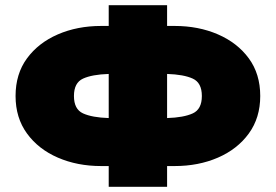

<svg xmlns="http://www.w3.org/2000/svg" viewBox="-20 -720 1063 740"><path d="M399 -700H624V-620H653Q745 -620 820 -587.5Q895 -555 939 -495Q983 -435 983 -350Q983 -266 939 -205.5Q895 -145 820 -112.5Q745 -80 653 -80H624V0H399V-80H370Q278 -80 203 -112.5Q128 -145 84 -205.5Q40 -266 40 -350Q40 -435 84 -495Q128 -555 203 -587.5Q278 -620 370 -620H399ZM265 -350Q265 -299 300 -283Q335 -267 399 -265V-435Q335 -433 300 -417Q265 -401 265 -350ZM758 -350Q758 -401 723 -417Q688 -433 624 -435V-265Q688 -267 723 -283Q758 -299 758 -350Z"/></svg>

Font: Jost* Black
Style: Regular
Weight: 900
Version: Version 3.7